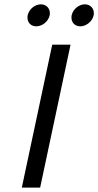

<svg xmlns="http://www.w3.org/2000/svg" viewBox="-20 -853 447 873"><path d="M405.8 -783.3C406.7 -786.7 406.7 -790 406.7 -793.3C406.7 -815.8 390 -833.3 365.8 -833.3C338.3 -833.3 311.7 -810.8 305.8 -783.3C305 -780 305 -776.7 305 -772.5C305 -750 320.8 -733.3 345 -733.3C372.5 -733.3 400 -755.8 405.8 -783.3ZM205.8 -783.3C206.7 -786.7 206.7 -790 206.7 -793.3C206.7 -815.8 190 -833.3 165.8 -833.3C138.3 -833.3 111.7 -810.8 105.8 -783.3C105 -780 105 -776.7 105 -772.5C105 -750 120.8 -733.3 145 -733.3C172.5 -733.3 200 -755.8 205.8 -783.3ZM162.5 0 300.8 -650H217.5L79.2 0Z"/></svg>

Font: BoonHome
Style: Book Oblique
Weight: 400
Italic angle: -12°
Designer: Sungsit Sawaiwan
Foundry: Sungsit Sawaiwan
Version: Version 0.2